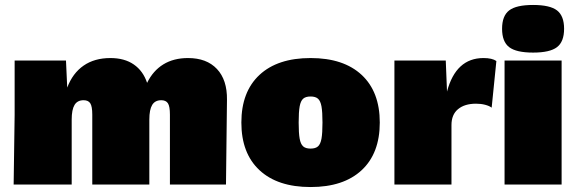

<svg xmlns="http://www.w3.org/2000/svg" viewBox="-20 -744 2323 774"><path d="M895 -342 891 0H665V-282Q665 -315 657 -327.5Q649 -340 630 -340Q605 -340 593.5 -321Q582 -302 582 -262V0H352V-282Q352 -315 344 -327.5Q336 -340 317 -340Q292 -340 280.5 -321Q269 -302 269 -262V0H35L39 -281V-500H246L251 -391Q273 -449 317 -479.5Q361 -510 425 -510Q482 -510 519.5 -484Q557 -458 573 -410Q597 -459 638.5 -484.5Q680 -510 738 -510Q813 -510 854.5 -466Q896 -422 895 -342Z M1511 -250Q1511 -126 1438 -58Q1365 10 1232 10Q1099 10 1026 -58Q953 -126 953 -250Q953 -374 1026 -442Q1099 -510 1232 -510Q1365 -510 1438 -442Q1511 -374 1511 -250ZM1184 -250Q1184 -207 1188 -185Q1192 -163 1202 -154Q1212 -145 1232 -145Q1252 -145 1262 -154Q1272 -163 1276 -185Q1280 -207 1280 -250Q1280 -293 1276 -315Q1272 -337 1262 -346Q1252 -355 1232 -355Q1212 -355 1202 -346Q1192 -337 1188 -315Q1184 -293 1184 -250Z M1981 -498 1962 -310Q1953 -317 1936 -321.5Q1919 -326 1899 -326Q1853 -326 1826.5 -304Q1800 -282 1800 -240V0H1570V-500H1777L1782 -375Q1818 -510 1929 -510Q1964 -510 1981 -498Z M2004 -628Q2004 -680 2032.5 -702Q2061 -724 2129 -724Q2197 -724 2225.5 -702Q2254 -680 2254 -628Q2254 -576 2225.5 -554Q2197 -532 2129 -532Q2061 -532 2032.5 -554Q2004 -576 2004 -628ZM2244 0H2014V-500H2244Z"/></svg>

Font: Work Sans Black
Style: Regular
Weight: 900
Designer: Wei Huang
Foundry: Wei Huang
Version: Version 1.500